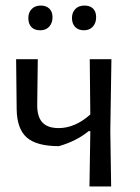

<svg xmlns="http://www.w3.org/2000/svg" viewBox="-20 -671 503 691"><path d="M377 -201 380 0H302L305 -194V-199H299Q255 -163 192 -145Q112 -145 76.5 -176Q41 -207 40 -278L38 -458H116L114 -296Q113 -252 132 -231Q151 -210 191 -210Q250 -210 305 -259L303 -458H381ZM169 -609Q169 -588 157 -575Q145 -562 125 -562Q104 -562 93 -573.5Q82 -585 82 -606Q82 -626 94 -638.5Q106 -651 127 -651Q146 -651 157.5 -640Q169 -629 169 -609ZM326 -609Q326 -588 314 -575Q302 -562 282 -562Q262 -562 250.5 -574Q239 -586 239 -606Q239 -626 251 -638.5Q263 -651 284 -651Q304 -651 315 -640Q326 -629 326 -609Z"/></svg>

Font: Alegreya Sans
Style: Regular
Weight: 400
Designer: Juan Pablo del Peral
Foundry: Huerta Tipografica
Version: Version 2.008; ttfautohint (v1.6)